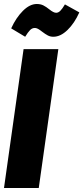

<svg xmlns="http://www.w3.org/2000/svg" viewBox="-21 -941 417 961"><path d="M271 -695 173 0H-1L97 -695ZM189 -783Q187 -785 179 -790.5Q171 -796 165 -798.5Q159 -801 153 -801Q140 -801 129.5 -790.5Q119 -780 105 -757L35 -799Q59 -852 93.5 -886.5Q128 -921 163 -921Q182 -921 196 -914Q210 -907 226 -894Q247 -877 260 -877Q271 -877 281 -887Q291 -897 304 -919L376 -879Q352 -825 317 -791Q282 -757 246 -757Q231 -757 218.5 -763.5Q206 -770 189 -783Z"/></svg>

Font: Fira Sans Extra Condensed ExtraBold
Style: Italic
Weight: 800
Width: 3
Italic angle: -8°
Designer: Carrois Corporate & Edenspiekermann AG
Foundry: Carrois Corporate GbR & Edenspiekermann AG
Version: Version 4.203